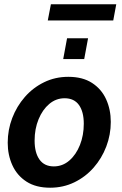

<svg xmlns="http://www.w3.org/2000/svg" viewBox="-20 -866 567 896"><path d="M214 10Q147.5 10 103.5 -18.5Q59.5 -47 37.8 -94.8Q16 -142.5 16 -200Q16 -260 37 -315Q58 -370 96 -413.5Q134 -457 185.8 -482.2Q237.5 -507.5 299 -507.5Q365.5 -507.5 409.5 -479Q453.5 -450.5 475.2 -402.8Q497 -355 497 -297Q497 -237.5 476 -182.2Q455 -127 417 -83.8Q379 -40.5 327 -15.2Q275 10 214 10ZM231 -89.5Q272 -89.5 303.5 -116.8Q335 -144 353 -189.2Q371 -234.5 371 -288.5Q371 -344.5 348.5 -376Q326 -407.5 281.5 -407.5Q241.5 -407.5 210 -381Q178.5 -354.5 160 -309.5Q141.5 -264.5 141.5 -210Q141.5 -153.5 164.2 -121.5Q187 -89.5 231 -89.5ZM275 -590.5 293 -687.5H391L373 -590.5ZM203 -770.5 217.5 -846H522.5L508.5 -770.5Z"/></svg>

Font: Cabin
Style: Bold Italic
Weight: 700
Width: 4
Italic angle: -10°
Designer: Pablo Impallari
Foundry: Pablo Impallari. http://www.impallari.com Igino Marini. http://www.ikern.com
Version: Version 3.001